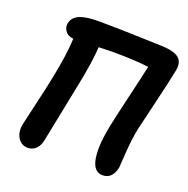

<svg xmlns="http://www.w3.org/2000/svg" viewBox="-128 -826 941 960"><g transform="rotate(20 343.0 -346.5)"><path d="M119.1 11.2Q84.5 11.2 65.7 -19Q46.9 -49.3 56.2 -92.8Q61 -116.7 83 -210Q105 -303.2 116.2 -359.9Q143.6 -493.7 147 -579.1Q117.2 -582 103.5 -601.8Q89.8 -621.6 94.2 -642.1Q98.1 -661.1 110.8 -674.1Q123.5 -687 143.8 -693.6Q164.1 -700.2 186 -702.6Q208 -705.1 237.8 -705.1Q288.1 -705.1 351.1 -703.6Q414.1 -702.1 483.4 -699.7Q552.7 -697.3 570.8 -696.8Q640.6 -695.3 667 -672.9Q693.4 -650.4 683.1 -603Q670.4 -539.1 640.9 -416Q611.3 -293 606 -269Q593.3 -209 588.4 -133.1Q583.5 -57.1 583 -53.2Q577.6 -23.9 561.3 -5.9Q544.9 12.2 517.1 12.2Q467.8 12.2 456.8 -57.9Q445.8 -127.9 473.1 -252Q480 -286.1 507.3 -401.9Q534.7 -517.6 546.9 -575.2Q468.8 -585 352.1 -585Q328.6 -585 280.8 -583Q275.9 -502.4 252 -384.8Q193.8 -94.2 186 -56.2Q180.2 -23.9 162.1 -6.3Q144 11.2 119.1 11.2Z"/></g></svg>

Font: Shantell Sans Normal
Style: Italic
Weight: 600
Italic angle: -11.31°
Designer: Stephen Nixon, Anya Danilova, Shantell Martin
Foundry: Arrow Type
Version: Version 1.006;[559af2be0]